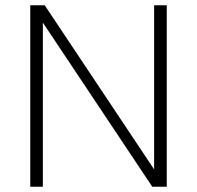

<svg xmlns="http://www.w3.org/2000/svg" viewBox="-20 -710 749 730"><path d="M95 0V-690H150L566 -66V-690H614V0H559L143 -624V0Z"/></svg>

Font: Oxanium ExtraLight ExtraLight
Style: Regular
Weight: 250
Version: Version 2.000